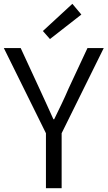

<svg xmlns="http://www.w3.org/2000/svg" viewBox="-20 -983 562 1003"><path d="M220 0V-287L0 -732H88L186 -520Q205 -480 222.5 -440.5Q240 -401 259 -360H263Q283 -401 302 -440.5Q321 -480 338 -520L437 -732H522L302 -287V0ZM241 -779 204 -821 358 -963 405 -907Z"/></svg>

Font: Source Han Sans SC Normal
Style: Regular
Weight: 350
Designer: Ryoko NISHIZUKA 西塚涼子 (kana, bopomofo & ideographs); Paul D. Hunt (Latin, Greek & Cyrillic); Sandoll Communications 산돌커뮤니
Foundry: Adobe
Version: Version 2.004;hotconv 1.0.118;makeotfexe 2.5.65603